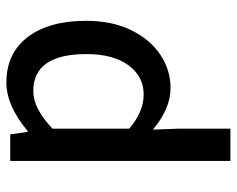

<svg xmlns="http://www.w3.org/2000/svg" viewBox="-90 -451 740 600"><g transform="rotate(-90 280.0 -151.0)"><path d="M77 -489H160L168 -435H171Q250 -501 322 -501Q414 -501 464.5 -434Q515 -367 515 -252Q515 -171 486 -111.5Q457 -52 409 -20Q361 12 305 12Q241 12 175 -43L178 40V199H77ZM411 -251Q411 -417 295 -417Q241 -417 178 -357V-117Q231 -72 285 -72Q341 -72 376 -119.5Q411 -167 411 -251Z"/></g></svg>

Font: Assistant SemiBold
Style: Regular
Weight: 600
Designer: Hebrew By Ben Nathan, Latin by Paul Hunt
Version: Version 2.001; ttfautohint (v1.6)